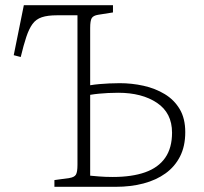

<svg xmlns="http://www.w3.org/2000/svg" viewBox="-20 -721 786 741"><path d="M190 0V-26L248 -34Q267 -37 273 -47Q279 -57 279 -85V-662H200Q164 -662 141.5 -654.5Q119 -647 105.5 -628.5Q92 -610 81.5 -578.5Q71 -547 60 -501L33 -508L72 -701H416V-673L359 -664Q340 -661 334 -651Q328 -641 328 -613V-392Q346 -395 364 -396.5Q382 -398 401.5 -399Q421 -400 442 -400Q489 -400 534 -390Q579 -380 615.5 -358Q652 -336 673.5 -300Q695 -264 695 -211Q695 -157 675 -117.5Q655 -78 619 -52Q583 -26 534 -13Q485 0 426 0ZM328 -43Q338 -42 362.5 -40Q387 -38 415 -38Q489 -38 540 -56Q591 -74 617.5 -112Q644 -150 644 -209Q644 -285 586 -324Q528 -363 436 -363Q415 -363 397 -362Q379 -361 362.5 -359.5Q346 -358 328 -355Z"/></svg>

Font: Literata ExtraLight
Style: Regular
Weight: 250
Designer: Latin by Veronika Burian and Jose Scaglione. Greek by Irene Vlachou. Cyrillic by Vera Evstafieva.
Foundry: TypeTogether
Version: Version 3.103;gftools[0.9.29]